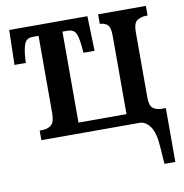

<svg xmlns="http://www.w3.org/2000/svg" viewBox="-83 -614 864 902"><g transform="rotate(-10 349.5 -163.0)"><path d="M624 136Q620 61 598 30.5Q576 0 548 0H79V-46H91Q118 -46 134.5 -60Q151 -74 151 -116V-485H123Q98 -485 87.5 -468Q77 -451 72 -404L70 -370H16L20 -536H393L398 -370H345L342 -404Q337 -451 326.5 -468Q316 -485 290 -485H265V-51H494V-425Q494 -467 479.5 -478.5Q465 -490 445 -490H444V-536H672V-490H663Q642 -490 623 -478.5Q604 -467 604 -423V-111Q604 -72 620 -59.5Q636 -47 662 -47H681V210H629Z"/></g></svg>

Font: Noto Serif ExtraCondensed SemiBold
Style: Regular
Weight: 600
Width: 2
Designer: Monotype Design Team
Foundry: Monotype Imaging Inc.
Version: Version 2.015; ttfautohint (v1.8.4.7-5d5b)